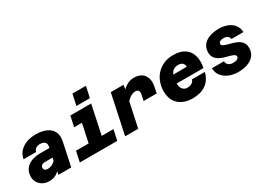

<svg xmlns="http://www.w3.org/2000/svg" viewBox="-8 -1568 3266 2366"><g transform="rotate(-30 1625.0 -384.5)"><path d="M350 0 363 -87 422 -361Q427 -387 418.5 -405.5Q410 -424 390.5 -433.5Q371 -443 344 -443Q306 -443 282 -428Q258 -413 252 -381H73Q82 -437 118 -480Q154 -523 214 -547.5Q274 -572 354 -572Q444 -572 505 -543.5Q566 -515 591.5 -461Q617 -407 601 -331L531 0ZM214 12Q162 12 123 -10.5Q84 -33 63 -69Q42 -105 42 -146Q42 -213 74.5 -256.5Q107 -300 162.5 -321Q218 -342 289 -342H433L406 -221L283 -220Q252 -219 236 -206Q220 -193 220 -171Q220 -152 234 -140.5Q248 -129 273 -129Q309 -129 339.5 -145.5Q370 -162 394 -193L388 -84Q352 -34 312.5 -11Q273 12 214 12Z M833 0 952 -560H1138L1019 0ZM653 0 685 -149H1218L1186 0ZM810 -411 842 -560H1045L1013 -411ZM965 -624 999 -781H1191L1157 -624Z M1713 -263 1729 -341Q1737 -376 1726 -397Q1715 -418 1682 -418Q1649 -418 1610.5 -394Q1572 -370 1527 -312L1539 -449Q1574 -488 1606 -515.5Q1638 -543 1674 -557.5Q1710 -572 1756 -572Q1816 -572 1857 -544.5Q1898 -517 1914.5 -465.5Q1931 -414 1915 -341L1899 -263ZM1298 0 1417 -560H1598L1585 -473L1484 0Z M2250 12Q2174 12 2114 -17Q2054 -46 2020 -102.5Q1986 -159 1986 -240Q1986 -306 2007 -366Q2028 -426 2069.5 -472Q2111 -518 2171 -545Q2231 -572 2310 -572Q2407 -572 2468 -532.5Q2529 -493 2551.5 -420Q2574 -347 2555 -246H2123L2149 -362L2384 -363Q2385 -395 2364.5 -415.5Q2344 -436 2302 -436Q2253 -436 2224.5 -409.5Q2196 -383 2184.5 -338.5Q2173 -294 2173 -243Q2173 -212 2183.5 -187.5Q2194 -163 2214.5 -149Q2235 -135 2262 -135Q2305 -135 2330 -152.5Q2355 -170 2362 -196H2546Q2531 -135 2495 -87.5Q2459 -40 2399 -14Q2339 12 2250 12Z M2902 12Q2852 12 2806 -1.5Q2760 -15 2723.5 -41Q2687 -67 2665.5 -105Q2644 -143 2644 -192H2815Q2817 -157 2840.5 -137.5Q2864 -118 2909 -118Q2945 -118 2965.5 -130.5Q2986 -143 2986 -163Q2986 -181 2965.5 -192.5Q2945 -204 2912.5 -212.5Q2880 -221 2843.5 -231.5Q2807 -242 2774.5 -260Q2742 -278 2721 -307.5Q2700 -337 2700 -383Q2700 -444 2733 -486.5Q2766 -529 2825 -550.5Q2884 -572 2959 -572Q3025 -572 3079 -551Q3133 -530 3166.5 -488Q3200 -446 3203 -384H3032Q3029 -412 3007 -427Q2985 -442 2952 -442Q2918 -442 2899.5 -430.5Q2881 -419 2881 -399Q2881 -381 2901.5 -370Q2922 -359 2954.5 -350.5Q2987 -342 3024 -331.5Q3061 -321 3093 -303.5Q3125 -286 3146 -257Q3167 -228 3167 -180Q3167 -118 3134 -75.5Q3101 -33 3042 -10.5Q2983 12 2902 12Z"/></g></svg>

Font: Azeret Mono Thin ExtraBold
Style: Italic
Weight: 800
Italic angle: -12°
Version: Version 1.002